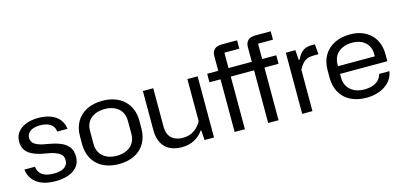

<svg xmlns="http://www.w3.org/2000/svg" viewBox="-66 -1156 3335 1592"><g transform="rotate(-15 1602.0 -359.5)"><path d="M254 10Q185 10 136.5 -10Q88 -30 61 -66Q34 -102 28 -150H119Q123 -117 140 -96Q157 -75 186.5 -65Q216 -55 257 -55Q319 -55 349 -77Q379 -99 379 -136Q379 -175 352.5 -194Q326 -213 278 -225L198 -240Q145 -252 111.5 -271Q78 -290 62 -318Q46 -346 46 -384Q46 -433 72.5 -466Q99 -499 144.5 -516.5Q190 -534 247 -534Q311 -534 357 -516Q403 -498 429.5 -464Q456 -430 461 -384H373Q370 -415 353.5 -433.5Q337 -452 310 -461.5Q283 -471 248 -471Q211 -471 185.5 -461Q160 -451 147 -434Q134 -417 134 -393Q134 -361 157 -342.5Q180 -324 228 -313L306 -298Q359 -287 395.5 -268Q432 -249 451 -219Q470 -189 470 -143Q470 -93 442 -58.5Q414 -24 365.5 -7Q317 10 254 10Z M799 9Q741 9 694 -7.5Q647 -24 614 -55Q581 -86 563 -130.5Q545 -175 545 -230V-296Q545 -369 576 -422.5Q607 -476 664.5 -505Q722 -534 799 -534Q858 -534 905 -517Q952 -500 985 -469Q1018 -438 1036 -394Q1054 -350 1054 -296V-230Q1054 -157 1023 -103Q992 -49 935 -20Q878 9 799 9ZM799 -62Q849 -62 886 -80Q923 -98 942.5 -130.5Q962 -163 962 -205V-320Q962 -363 942.5 -395Q923 -427 886.5 -445Q850 -463 800 -463Q750 -463 713 -445Q676 -427 656.5 -395Q637 -363 637 -320V-205Q637 -163 656.5 -130.5Q676 -98 713 -80Q750 -62 799 -62Z M1616 -525V0H1535L1529 -83H1522Q1495 -41 1447.5 -16Q1400 9 1340 9Q1276 9 1232.5 -15Q1189 -39 1167.5 -83.5Q1146 -128 1146 -187V-525H1235V-196Q1235 -151 1251.5 -121.5Q1268 -92 1298 -78Q1328 -64 1367 -64Q1425 -64 1465.5 -92.5Q1506 -121 1528 -164V-525Z M1793 0V-452H1698V-525H1793V-652Q1793 -689 1814.5 -709Q1836 -729 1876 -729H2009V-657H1881V-525H2081V-652Q2081 -689 2102.5 -709Q2124 -729 2164 -729H2298V-657H2170V-525H2291V-452H2170V0H2081V-452H1881V0Z M2373 0V-525H2455L2461 -439H2468Q2489 -486 2519 -508Q2549 -530 2597 -530H2624L2631 -443H2591Q2558 -443 2535 -434Q2512 -425 2495 -406Q2478 -387 2461 -356V0Z M2925 9Q2866 9 2819 -7.5Q2772 -24 2739 -55Q2706 -86 2688 -130.5Q2670 -175 2670 -230V-296Q2670 -369 2701.5 -422.5Q2733 -476 2790.5 -505Q2848 -534 2925 -534Q2981 -534 3025.5 -517.5Q3070 -501 3102 -470Q3134 -439 3151 -395.5Q3168 -352 3168 -299V-239H2748V-305H3091L3078 -287V-325Q3078 -367 3059 -398Q3040 -429 3006 -446Q2972 -463 2925 -463Q2875 -463 2838 -445Q2801 -427 2781.5 -395Q2762 -363 2762 -320V-205Q2762 -163 2782 -130.5Q2802 -98 2839 -80Q2876 -62 2925 -62Q2988 -62 3026 -86.5Q3064 -111 3075 -155H3163Q3155 -103 3121.5 -66.5Q3088 -30 3037.5 -10.5Q2987 9 2925 9Z"/></g></svg>

Font: Hubot Sans
Style: Regular
Weight: 400
Designer: Deni Anggara
Foundry: GitHub, Inc., Subsidiary of Microsoft Corporation
Version: Version 2.000